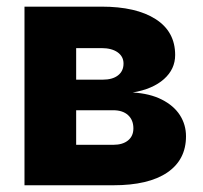

<svg xmlns="http://www.w3.org/2000/svg" viewBox="-20 -550 602 570"><path d="M52.7 -530.3H281.2Q384.3 -530.3 442.1 -493.2Q500 -456.1 500 -386.7Q500 -344.7 466.8 -315.2Q433.6 -285.6 374 -275.4Q424.8 -272.5 460.4 -254.4Q496.1 -236.3 514.2 -208Q532.2 -179.7 532.2 -145.5Q532.2 -75.7 476.6 -37.8Q420.9 0 316.4 0H52.7ZM376 -168.9Q376 -193.8 360.1 -208.3Q344.2 -222.7 316.4 -222.7H206.1V-120.1H316.4Q344.2 -120.1 360.1 -133.1Q376 -146 376 -168.9ZM346.7 -361.3Q346.7 -382.3 329.1 -394.8Q311.5 -407.2 281.2 -407.2H206.1V-313.5H285.2Q314 -313.5 330.3 -326.2Q346.7 -338.9 346.7 -361.3Z"/></svg>

Font: Pretendard GOV ExtraBold
Style: Regular
Weight: 800
Designer: Base glyphs from Inter by Rasmus Andersson; Hangeul glyphs from Noto Sans CJK(Source Han Sans) by Jang Soo-young and Kan
Foundry: Kil Hyung-jin
Version: Version 1.309